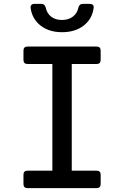

<svg xmlns="http://www.w3.org/2000/svg" viewBox="-20 -970 640 990"><path d="M122 0Q101 0 101 -21V-69Q101 -90 122 -90H250V-640H122Q101 -640 101 -661V-709Q101 -730 122 -730H478Q499 -730 499 -709V-661Q499 -640 478 -640H350V-90H478Q499 -90 499 -69V-21Q499 0 478 0ZM300 -804Q233 -804 189.5 -838Q146 -872 138 -928Q135 -950 159 -950H194Q211 -950 216 -930Q222 -901 244 -884Q266 -867 299 -867Q333 -867 355.5 -884Q378 -901 384 -930Q389 -950 406 -950H442Q465 -950 463 -930Q456 -873 412 -838.5Q368 -804 300 -804Z"/></svg>

Font: Pitagon Sans Mono Medium
Style: Regular
Weight: 500
Monospace: yes
Designer: Travis Tran
Foundry: Pitagon
Version: Version 1.001; ttfautohint (v1.8.4.7-5d5b);gftools[0.9.26]